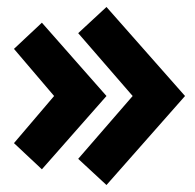

<svg xmlns="http://www.w3.org/2000/svg" viewBox="-20 -525 560 550"><path d="M100 -460 20 -385 135 -250 20 -115 100 -40 285 -250ZM204 -70 285 5 510 -250 285 -505 204 -430 360 -250Z"/></svg>

Font: Scada
Style: Bold
Weight: 700
Designer: Jovanny Lemonad
Foundry: Jovanny Lemonad
Version: Version 3.005